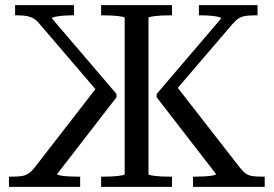

<svg xmlns="http://www.w3.org/2000/svg" viewBox="-20 -730 1070 750"><path d="M734 0V-40H745Q761 -40 779.5 -41Q798 -42 811 -44.5Q824 -47 824 -50L592 -350V-363L844 -658Q843 -662 831.5 -664.5Q820 -667 803 -668.5Q786 -670 770 -670H757V-710H986V-670H974Q952 -670 937.5 -667.5Q923 -665 911.5 -657.5Q900 -650 888 -636L655 -364L658 -408L918 -74Q930 -59 941 -51.5Q952 -44 967.5 -42Q983 -40 1006 -40H1014V0ZM293 0H15V-40H24Q48 -40 63 -42Q78 -44 90 -51.5Q102 -59 114 -74L373 -408L368 -364L135 -636Q124 -650 112.5 -657Q101 -664 86.5 -667Q72 -670 51 -670H39V-710H269V-670H257Q242 -670 224.5 -668.5Q207 -667 195.5 -664.5Q184 -662 183 -658L435 -363V-350L203 -50Q203 -47 216 -44.5Q229 -42 247.5 -41Q266 -40 282 -40H293ZM375 0V-40H384Q398 -40 412.5 -40.5Q427 -41 439.5 -42.5Q452 -44 459.5 -45.5Q467 -47 467 -50V-660Q467 -663 459.5 -664.5Q452 -666 439.5 -667.5Q427 -669 412.5 -669.5Q398 -670 384 -670H375V-710H652V-670H643Q629 -670 614.5 -669.5Q600 -669 587.5 -667.5Q575 -666 567.5 -664.5Q560 -663 560 -660V-50Q560 -47 567.5 -45.5Q575 -44 587.5 -42.5Q600 -41 614.5 -40.5Q629 -40 643 -40H652V0Z"/></svg>

Font: Roboto Serif 72pt
Style: Regular
Weight: 400
Designer: Greg Gazdowicz
Foundry: Commercial Type
Version: Version 1.008